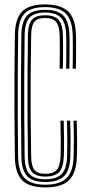

<svg xmlns="http://www.w3.org/2000/svg" viewBox="-20 -826 399 854"><path d="M181.7 7.6Q110 7.6 78.6 -24.2Q47.2 -56.1 46.1 -129Q44.7 -219.7 44.3 -313.1Q44 -406.5 44.4 -497.3Q44.9 -588 46.1 -670.2Q47.2 -743.4 78.5 -774.9Q109.7 -806.4 180.5 -806.4Q250 -806.4 282.9 -775.4Q315.8 -744.4 317.9 -670.2Q318.4 -657.9 318.5 -638.2Q318.6 -618.6 318.4 -596.5Q318.3 -574.4 318.1 -554.1Q318 -533.9 317.5 -520.3H303Q303.5 -537.3 303.8 -566.7Q304.1 -596.1 304 -625.1Q303.9 -654.1 303.4 -669.9Q301.3 -738.5 271.8 -766.4Q242.3 -794.3 180.5 -794.3Q116.6 -794.3 89.1 -765.5Q61.7 -736.6 60.6 -669.9Q59.4 -579.9 58.9 -489.2Q58.5 -398.5 58.9 -308.2Q59.4 -218 60.6 -129.3Q61.7 -62.3 89.7 -33.4Q117.7 -4.5 181.5 -4.5Q245.8 -4.5 275.5 -33Q305.2 -61.5 307.4 -129.4Q308.5 -165.9 308.5 -207.3Q308.6 -248.7 306.8 -289.3H321.3Q322.5 -253.5 322.8 -211.3Q323.2 -169 321.9 -129Q319.5 -55.5 286.5 -23.9Q253.6 7.6 181.7 7.6ZM181.5 -16.5Q125.2 -16.5 100.7 -42.5Q76.2 -68.4 75.1 -129.9Q73.9 -218.9 73.4 -309.9Q73 -400.8 73.4 -491.5Q73.9 -582.2 75.1 -669.9Q76 -731.1 100.5 -756.7Q125.1 -782.3 180.5 -782.3Q235.9 -782.3 261.4 -756.9Q286.9 -731.5 288.9 -669.7Q289.4 -658.8 289.5 -639.1Q289.6 -619.4 289.4 -596.9Q289.3 -574.3 289.1 -553.7Q289 -533 288.5 -520.3H274Q274.8 -543.1 274.9 -571.6Q275.1 -600.1 275 -626.6Q274.9 -653 274.4 -669.3Q272.9 -722.7 251.6 -746.4Q230.3 -770.2 180.5 -770.2Q132.1 -770.2 111.2 -747.4Q90.4 -724.6 89.6 -669.9Q88.4 -581.7 87.9 -491.4Q87.5 -401.1 87.9 -310.1Q88.4 -219.1 89.6 -129.2Q90.4 -74.2 111.8 -51.4Q133.1 -28.6 181.4 -28.6Q230.9 -28.6 253.6 -51.4Q276.4 -74.2 278.4 -130.1Q279.3 -154.3 279.3 -180.1Q279.4 -205.8 279 -233.1Q278.7 -260.5 277.8 -289.3H292.3Q293 -265.4 293.4 -238.2Q293.9 -211 293.8 -183.2Q293.8 -155.5 292.9 -129.4Q290.8 -66.8 264.2 -41.7Q237.5 -16.5 181.5 -16.5ZM181.4 -40.7Q139.9 -40.7 122.4 -60.7Q104.9 -80.7 104.1 -129.5Q102.9 -216.3 102.4 -308.1Q102 -399.9 102.4 -491.7Q102.9 -583.6 104.1 -669.8Q104.9 -718.5 122.2 -738.3Q139.5 -758.1 180.5 -758.1Q221.8 -758.1 240.2 -737.8Q258.6 -717.6 259.9 -669.2Q260.4 -650 260.5 -623.9Q260.6 -597.9 260.4 -570.7Q260.3 -543.5 259.5 -520.3H245Q245.8 -543.3 245.9 -572Q246.1 -600.7 246 -626.8Q245.9 -652.9 245.4 -668Q244.2 -710.5 229.7 -728.3Q215.3 -746 180.5 -746Q146.7 -746 133 -729.3Q119.3 -712.5 118.6 -669.7Q117 -577.9 116.4 -487.9Q115.9 -397.9 116.4 -308.7Q117 -219.6 118.6 -129.6Q119.3 -87 133.4 -69.9Q147.5 -52.8 181.4 -52.8Q215.9 -52.8 231.8 -69.7Q247.7 -86.7 249.4 -131.2Q250.5 -163.9 250.2 -207.1Q250 -250.4 248.8 -289.3H263.3Q264.5 -253.4 264.8 -210.7Q265.2 -168 263.9 -130.5Q262 -81.3 243.3 -61Q224.6 -40.7 181.4 -40.7Z"/></svg>

Font: Big Shoulders Inline Thin
Style: Regular
Weight: 100
Designer: Patric King
Foundry: XO Type Co
Version: Version 2.002